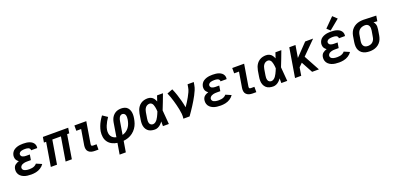

<svg xmlns="http://www.w3.org/2000/svg" viewBox="10 -1933 6748 3292"><g transform="rotate(-20 3384.0 -287.5)"><path d="M261 8Q303 8 346.5 -1Q390 -10 430 -35Q470 -60 495 -98L395 -141Q379 -121 356 -109Q333 -97 308.5 -93Q284 -89 261 -89Q244 -89 227 -90.5Q210 -92 194 -96Q178 -100 164 -108Q150 -116 142.5 -130.5Q135 -145 137 -162Q140 -177 151 -190Q162 -203 177 -210Q192 -217 207.5 -221Q223 -225 238.5 -226Q254 -227 269 -227H335L351 -324H285Q268 -324 251.5 -326.5Q235 -329 220 -336Q205 -343 197 -357.5Q189 -372 191 -389Q194 -405 208 -417Q222 -429 238.5 -433.5Q255 -438 271 -439.5Q287 -441 303 -441Q319 -441 334.5 -439.5Q350 -438 364 -432.5Q378 -427 388 -415Q398 -403 396 -387Q396 -386 395 -384H507Q508 -388 509 -392Q514 -422 502.5 -449.5Q491 -477 469 -494.5Q447 -512 420 -521.5Q393 -531 363.5 -534.5Q334 -538 303 -538Q276 -538 248.5 -535Q221 -532 194 -523.5Q167 -515 142 -499Q117 -483 101.5 -458Q86 -433 81 -405Q77 -380 81.5 -355.5Q86 -331 100.5 -312.5Q115 -294 135 -281Q116 -275 98 -266.5Q80 -258 63.5 -244.5Q47 -231 38.5 -212.5Q30 -194 27 -175Q21 -139 31.5 -106Q42 -73 66.5 -50Q91 -27 122.5 -14Q154 -1 189.5 3.5Q225 8 261 8Z M616 0H729L801 -433H958L886 0H1000L1071 -433H1110L1126 -530H664L648 -433H688Z M1419 0H1486V-97H1419Q1409 -97 1401 -101.5Q1393 -106 1391 -115.5Q1389 -125 1391 -135L1456 -530H1239V-433H1327L1280 -151Q1275 -119 1280 -88.5Q1285 -58 1306.5 -37Q1328 -16 1357.5 -8Q1387 0 1419 0Z M1797 205H1910L1943 6Q1988 2 2031.5 -13.5Q2075 -29 2113 -58Q2151 -87 2178.5 -126Q2206 -165 2220.5 -208Q2235 -251 2242 -295Q2248 -329 2248 -363Q2248 -397 2238.5 -428.5Q2229 -460 2208.5 -484.5Q2188 -509 2156.5 -519.5Q2125 -530 2091 -530Q2062 -530 2033.5 -523.5Q2005 -517 1979 -500Q1953 -483 1934 -458.5Q1915 -434 1904.5 -406Q1894 -378 1889 -350L1847 -94Q1818 -100 1794 -115Q1770 -130 1755.5 -154.5Q1741 -179 1737.5 -208.5Q1734 -238 1739 -268Q1745 -304 1759 -338.5Q1773 -373 1791.5 -406Q1810 -439 1832 -470L1743 -530Q1715 -493 1691.5 -452Q1668 -411 1652 -368Q1636 -325 1628 -281Q1620 -230 1627.5 -179Q1635 -128 1663.5 -88.5Q1692 -49 1736 -26.5Q1780 -4 1831 3ZM1960 -95 2000 -334Q2002 -350 2007 -366Q2012 -382 2020.5 -397.5Q2029 -413 2044 -423Q2059 -433 2075 -433Q2095 -433 2110.5 -421Q2126 -409 2131 -390Q2136 -371 2135.5 -350.5Q2135 -330 2132 -310Q2126 -275 2114 -241Q2102 -207 2080 -176.5Q2058 -146 2026.5 -125Q1995 -104 1960 -95Z M2514 8Q2543 8 2571 -4.5Q2599 -17 2621.5 -38.5Q2644 -60 2662 -85Q2662 -43 2662 0H2770Q2764 -64 2759.5 -127.5Q2755 -191 2749 -255Q2777 -323 2803 -392Q2829 -461 2855 -530H2747Q2731 -480 2714 -431Q2703 -460 2685 -485.5Q2667 -511 2638 -524.5Q2609 -538 2575 -538Q2544 -538 2513 -530.5Q2482 -523 2454 -504.5Q2426 -486 2406 -459Q2386 -432 2375 -402Q2364 -372 2358 -341L2340 -231Q2334 -195 2334.5 -159Q2335 -123 2347.5 -90.5Q2360 -58 2384.5 -34.5Q2409 -11 2443.5 -1.5Q2478 8 2514 8ZM2514 -89Q2493 -89 2476 -100.5Q2459 -112 2453 -132Q2447 -152 2447 -173Q2447 -194 2451 -215L2469 -325Q2472 -346 2479.5 -366Q2487 -386 2500.5 -404Q2514 -422 2534.5 -431.5Q2555 -441 2575 -441Q2597 -441 2613 -427.5Q2629 -414 2636.5 -394.5Q2644 -375 2648.5 -354.5Q2653 -334 2655.5 -313Q2658 -292 2659 -270Q2650 -248 2640.5 -225.5Q2631 -203 2619.5 -181.5Q2608 -160 2594 -139.5Q2580 -119 2558.5 -104Q2537 -89 2514 -89Z M3035 0H3148Q3175 -38 3201 -76Q3227 -114 3251.5 -152.5Q3276 -191 3299.5 -230.5Q3323 -270 3344.5 -310.5Q3366 -351 3383.5 -392.5Q3401 -434 3408 -477L3417 -530H3304L3295 -477Q3289 -436 3270.5 -396.5Q3252 -357 3231 -319Q3210 -281 3186.5 -244Q3163 -207 3138 -171Q3127 -235 3110.5 -297Q3094 -359 3074 -419.5Q3054 -480 3028 -538L2926 -499Q2943 -460 2957 -420Q2971 -380 2983 -339.5Q2995 -299 3005.5 -257.5Q3016 -216 3024.5 -174Q3033 -132 3037.5 -88.5Q3042 -45 3035 0Z M3717 8Q3759 8 3802.5 -1Q3846 -10 3886 -35Q3926 -60 3951 -98L3851 -141Q3835 -121 3812 -109Q3789 -97 3764.5 -93Q3740 -89 3717 -89Q3700 -89 3683 -90.5Q3666 -92 3650 -96Q3634 -100 3620 -108Q3606 -116 3598.5 -130.5Q3591 -145 3593 -162Q3596 -177 3607 -190Q3618 -203 3633 -210Q3648 -217 3663.5 -221Q3679 -225 3694.5 -226Q3710 -227 3725 -227H3791L3807 -324H3741Q3724 -324 3707.5 -326.5Q3691 -329 3676 -336Q3661 -343 3653 -357.5Q3645 -372 3647 -389Q3650 -405 3664 -417Q3678 -429 3694.5 -433.5Q3711 -438 3727 -439.5Q3743 -441 3759 -441Q3775 -441 3790.5 -439.5Q3806 -438 3820 -432.5Q3834 -427 3844 -415Q3854 -403 3852 -387Q3852 -386 3851 -384H3963Q3964 -388 3965 -392Q3970 -422 3958.5 -449.5Q3947 -477 3925 -494.5Q3903 -512 3876 -521.5Q3849 -531 3819.5 -534.5Q3790 -538 3759 -538Q3732 -538 3704.5 -535Q3677 -532 3650 -523.5Q3623 -515 3598 -499Q3573 -483 3557.5 -458Q3542 -433 3537 -405Q3533 -380 3537.5 -355.5Q3542 -331 3556.5 -312.5Q3571 -294 3591 -281Q3572 -275 3554 -266.5Q3536 -258 3519.5 -244.5Q3503 -231 3494.5 -212.5Q3486 -194 3483 -175Q3477 -139 3487.5 -106Q3498 -73 3522.5 -50Q3547 -27 3578.5 -14Q3610 -1 3645.5 3.5Q3681 8 3717 8Z M4299 0H4366V-97H4299Q4289 -97 4281 -101.5Q4273 -106 4271 -115.5Q4269 -125 4271 -135L4336 -530H4119V-433H4207L4160 -151Q4155 -119 4160 -88.5Q4165 -58 4186.5 -37Q4208 -16 4237.5 -8Q4267 0 4299 0Z M4674 8Q4703 8 4731 -4.5Q4759 -17 4781.5 -38.5Q4804 -60 4822 -85Q4822 -43 4822 0H4930Q4924 -64 4919.5 -127.5Q4915 -191 4909 -255Q4937 -323 4963 -392Q4989 -461 5015 -530H4907Q4891 -480 4874 -431Q4863 -460 4845 -485.5Q4827 -511 4798 -524.5Q4769 -538 4735 -538Q4704 -538 4673 -530.5Q4642 -523 4614 -504.5Q4586 -486 4566 -459Q4546 -432 4535 -402Q4524 -372 4518 -341L4500 -231Q4494 -195 4494.5 -159Q4495 -123 4507.5 -90.5Q4520 -58 4544.5 -34.5Q4569 -11 4603.5 -1.5Q4638 8 4674 8ZM4674 -89Q4653 -89 4636 -100.5Q4619 -112 4613 -132Q4607 -152 4607 -173Q4607 -194 4611 -215L4629 -325Q4632 -346 4639.5 -366Q4647 -386 4660.5 -404Q4674 -422 4694.5 -431.5Q4715 -441 4735 -441Q4757 -441 4773 -427.5Q4789 -414 4796.5 -394.5Q4804 -375 4808.5 -354.5Q4813 -334 4815.5 -313Q4818 -292 4819 -270Q4810 -248 4800.5 -225.5Q4791 -203 4779.5 -181.5Q4768 -160 4754 -139.5Q4740 -119 4718.5 -104Q4697 -89 4674 -89Z M5072 0H5185L5209 -146L5271 -208L5384 0H5508L5352 -287L5595 -530H5450L5236 -307L5273 -530H5160Z M5877 8Q5919 8 5962.5 -1Q6006 -10 6046 -35Q6086 -60 6111 -98L6011 -141Q5995 -121 5972 -109Q5949 -97 5924.5 -93Q5900 -89 5877 -89Q5860 -89 5843 -90.5Q5826 -92 5810 -96Q5794 -100 5780 -108Q5766 -116 5758.5 -130.5Q5751 -145 5753 -162Q5756 -177 5767 -190Q5778 -203 5793 -210Q5808 -217 5823.5 -221Q5839 -225 5854.5 -226Q5870 -227 5885 -227H5951L5967 -324H5901Q5884 -324 5867.5 -326.5Q5851 -329 5836 -336Q5821 -343 5813 -357.5Q5805 -372 5807 -389Q5810 -405 5824 -417Q5838 -429 5854.5 -433.5Q5871 -438 5887 -439.5Q5903 -441 5919 -441Q5935 -441 5950.5 -439.5Q5966 -438 5980 -432.5Q5994 -427 6004 -415Q6014 -403 6012 -387Q6012 -386 6011 -384H6123Q6124 -388 6125 -392Q6130 -422 6118.5 -449.5Q6107 -477 6085 -494.5Q6063 -512 6036 -521.5Q6009 -531 5979.5 -534.5Q5950 -538 5919 -538Q5892 -538 5864.5 -535Q5837 -532 5810 -523.5Q5783 -515 5758 -499Q5733 -483 5717.5 -458Q5702 -433 5697 -405Q5693 -380 5697.5 -355.5Q5702 -331 5716.5 -312.5Q5731 -294 5751 -281Q5732 -275 5714 -266.5Q5696 -258 5679.5 -244.5Q5663 -231 5654.5 -212.5Q5646 -194 5643 -175Q5637 -139 5647.5 -106Q5658 -73 5682.5 -50Q5707 -27 5738.5 -14Q5770 -1 5805.5 3.5Q5841 8 5877 8ZM5925 -557 6109 -708 6033 -780 5866 -612Z M6435 8Q6468 8 6501 1.5Q6534 -5 6565.5 -22Q6597 -39 6621 -65.5Q6645 -92 6658 -124Q6671 -156 6677 -189L6695 -299Q6699 -325 6698.5 -350Q6698 -375 6688.5 -397.5Q6679 -420 6663 -437L6731 -433L6747 -530L6514 -538H6513Q6479 -538 6444 -532Q6409 -526 6376 -510Q6343 -494 6316.5 -467.5Q6290 -441 6275 -408Q6260 -375 6254 -341L6236 -231Q6230 -193 6232 -155Q6234 -117 6250 -85Q6266 -53 6295 -31Q6324 -9 6360.5 -0.5Q6397 8 6435 8ZM6437 -89Q6413 -89 6391.5 -97.5Q6370 -106 6358 -125.5Q6346 -145 6344.5 -168Q6343 -191 6347 -215L6365 -325Q6369 -349 6380.5 -372.5Q6392 -396 6413.5 -412Q6435 -428 6459.5 -434.5Q6484 -441 6508 -441Q6531 -441 6549.5 -431Q6568 -421 6577.5 -401.5Q6587 -382 6587.5 -359.5Q6588 -337 6585 -315L6566 -205Q6563 -182 6553 -160Q6543 -138 6524.5 -120.5Q6506 -103 6482.5 -96Q6459 -89 6437 -89Z"/></g></svg>

Font: Iosevka Sparkle Semibold
Style: Italic
Weight: 600
Italic angle: -9°
Designer: Belleve Invis
Foundry: Belleve Invis
Version: Version 4.5.0; ttfautohint (v1.8.3)